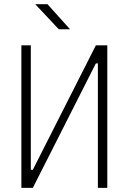

<svg xmlns="http://www.w3.org/2000/svg" viewBox="-20 -914 626 934"><path d="M84 0V-693.4H129.9V-87.9H139.6L446.3 -693.4H502V0H456.1V-605.5H446.3L139.6 0ZM266.1 -771.5 151.4 -893.6H210.9L320.8 -771.5Z"/></svg>

Font: Cascadia Mono ExtraLight
Style: Regular
Weight: 200
Monospace: yes
Designer: Aaron Bell
Foundry: Saja Typeworks
Version: Version 2404.023; ttfautohint (v1.8.4)